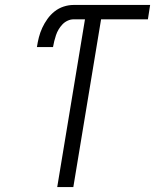

<svg xmlns="http://www.w3.org/2000/svg" viewBox="-20 -755 640 775"><path d="M211 0 323 -677H277Q265 -677 253 -671.5Q241 -666 232 -656.5Q223 -647 216.5 -636Q210 -625 206 -613Q202 -601 199 -589Q196 -577 194 -565H129Q132 -585 137 -604.5Q142 -624 150.5 -642.5Q159 -661 171.5 -678.5Q184 -696 200.5 -709Q217 -722 237 -728.5Q257 -735 277 -735H586L577 -677H388L276 0Z"/></svg>

Font: Iosevka SS04 Light Extended
Style: Italic
Weight: 300
Width: 7
Italic angle: -9°
Monospace: yes
Designer: Belleve Invis
Foundry: Belleve Invis
Version: Version 19.0.0; ttfautohint (v1.8.4)